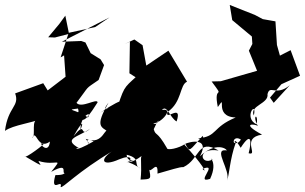

<svg xmlns="http://www.w3.org/2000/svg" viewBox="-27 -659 1228 773"><path d="M356 -550 250 -527 236 -596 212 -563 167 -509 194 -508 248 -522 217 -428 231 -436 237 -350 165 -295 147 -324 34 -283C53 -230 5 -230 -7 -132C24 -156 114 -166 129 -179C95 -179 119 -116 103 -103C119 -144 123 -52 174 -89C168 -30 119 -93 149 -81C161 -85 72 -17 73 -30C163 23 131 3 128 -11C200 12 230 -32 179 33C269 -17 197 67 255 26C217 23 259 46 196 46C174 124 227 57 217 94C226 100 281 35 433 -55C373 -21 378 16 454 -18C504 -39 509 -14 482 -5C553 -27 483 7 483 -36C545 -21 506 5 538 19C465 -30 476 20 543 -31C537 -21 545 8 539 64C584 62 581 63 573 17C574 51 611 -25 607 40C658 26 698 12 711 14C779 -18 767 -104 853 -53C762 -67 781 10 829 -17C808 -28 853 -12 819 61C755 83 857 -6 788 21C811 45 787 0 714 -78C740 -91 819 -106 778 -30C856 -101 900 -45 881 -54C831 -58 903 28 887 68C896 48 898 -18 922 -84C906 -78 913 -116 943 -97C915 -55 905 -127 942 -64C987 -134 986 -87 974 -42C1016 -30 941 -104 1028 -117C938 -166 1000 -160 1011 -152C986 -197 1015 -204 1006 -158C950 -186 1009 -259 995 -194C976 -234 1056 -241 1050 -280C1060 -320 1083 -269 1140 -316L1075 -245L1060 -266L1106 -320L1181 -354L1143 -457L1100 -435L1088 -478L1082 -573L1031 -582L999 -599L898 -639L908 -578L987 -512L989 -482L975 -455L1008 -374L862 -332L825 -331C883 -253 830 -325 850 -228C891 -288 829 -189 922 -186C825 -146 850 -109 770 -102C795 -94 795 -96 789 -112C735 -53 738 -43 719 -80C694 -62 645 -52 645 -63C604 -135 600 -110 592 -139C624 -210 610 -146 590 -163C622 -161 676 -227 625 -216C645 -240 656 -186 684 -170C709 -246 636 -169 647 -208C706 -247 696 -318 726 -330L651 -455L562 -395L547 -477L514 -500L475 -482L496 -491L494 -364L552 -327L580 -361L548 -375C475 -305 477 -322 448 -234C474 -247 488 -280 376 -205C452 -250 364 -186 410 -246C354 -148 380 -149 411 -127C395 -159 392 -70 318 -100C359 -48 291 -115 350 -90C262 -39 277 -69 292 -62C222 -101 289 -107 336 -141C289 -99 324 -179 269 -110C282 -135 319 -193 297 -136C296 -196 346 -214 327 -186C276 -221 233 -215 287 -222C298 -185 263 -235 250 -177C326 -168 298 -182 273 -165C315 -190 303 -147 366 -247C364 -265 300 -221 281 -245C338 -320 311 -296 370 -337L392 -397L378 -420L338 -445L317 -488L300 -494L222 -491L414 -589Z"/></svg>

Font: Hussar Lance
Style: Italic
Weight: 700
Foundry: Cannot Into Space Fonts, PlusOne Fonts
Version: Version 2.27